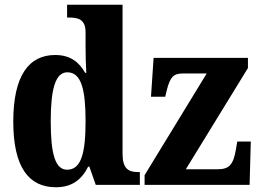

<svg xmlns="http://www.w3.org/2000/svg" viewBox="-20 -780 1095 810"><path d="M216 10C284 10 325 -23 352 -77H357L384 0H570V-54H563C520 -54 497 -70 497 -132V-760H263V-706H271C309 -706 341 -699 341 -644V-586C341 -548 342 -505 344 -473H339C315 -516 278 -548 213 -548C101 -548 36 -460 36 -267C36 -75 101 10 216 10ZM590 0H1033L1038 -183H981L975 -148C964 -84 946 -66 898 -66H764L1026 -493V-536H628L617 -372H677L684 -401C698 -456 713 -470 751 -470H852L590 -41ZM263 -64C213 -64 194 -131 194 -268C194 -402 213 -475 264 -475C323 -475 341 -402 341 -269C341 -135 323 -64 263 -64Z"/></svg>

Font: Noto Serif Condensed ExtraBold
Style: Regular
Weight: 800
Width: 3
Designer: Monotype Design Team
Foundry: Monotype Imaging Inc.
Version: Version 2.013